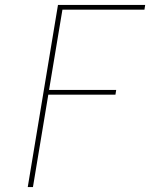

<svg xmlns="http://www.w3.org/2000/svg" viewBox="-20 -755 640 775"><path d="M92 0 214 -735H566L563 -716H232L178 -392H449L446 -373H175L113 0Z"/></svg>

Font: Iosevka SS04 Thin Extended
Style: Italic
Weight: 100
Width: 7
Italic angle: -9°
Monospace: yes
Designer: Belleve Invis
Foundry: Belleve Invis
Version: Version 19.0.0; ttfautohint (v1.8.4)